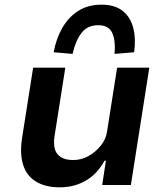

<svg xmlns="http://www.w3.org/2000/svg" viewBox="-20 -793 706 823"><path d="M236 10Q175 10 134.5 -14.5Q94 -39 79 -87Q64 -135 75 -204L122 -503H260L214 -211Q209 -180 214.5 -156.5Q220 -133 240 -120Q260 -107 294 -107Q329 -107 360 -124.5Q391 -142 413 -170Q435 -198 439 -230L482 -503H620L541 0H418L434 -104H428Q396 -46 346.5 -18Q297 10 236 10ZM291 -562 210 -569Q221 -629 248 -675Q275 -721 316.5 -747Q358 -773 415 -773Q472 -773 505.5 -746.5Q539 -720 551 -674Q563 -628 555 -569L471 -562Q476 -619 461 -652Q446 -685 401 -685Q355 -685 329.5 -652Q304 -619 291 -562Z"/></svg>

Font: Nunito Sans 6pt
Style: Bold Italic
Weight: 700
Italic angle: -9°
Version: Version 3.101;gftools[0.9.27]